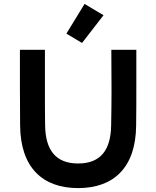

<svg xmlns="http://www.w3.org/2000/svg" viewBox="-20 -955 800 983"><path d="M82 -700V-506C82 -442 83 -377 83 -312C85 -96 199 8 380 8C561 8 675 -96 677 -312C678 -377 678 -442 678 -506V-700H550L551 -486C551 -415 550 -384 549 -312C547 -187 495 -118 380 -118C265 -118 213 -187 211 -312C210 -384 210 -415 210 -486V-700ZM320 -783 400 -735 510 -877 413 -935Z"/></svg>

Font: KT Kiyosuna Sans Bold
Style: Regular
Weight: 700
Designer: [Zen Kaku Gothic] Yoshimichi Ohira
Version: Version 1.010;Glyphs 3.1.2 (3151)